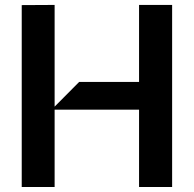

<svg xmlns="http://www.w3.org/2000/svg" viewBox="-20 -747 774 767"><path d="M198.2 0H66.8V-726.6L198.2 -727.3V-321L296.2 -419.7H535.5V-727.3H667.6V0H535.5V-308.9H198.2Z"/></svg>

Font: Riot Sans
Style: Bold
Weight: 600
Designer: Rasmus Andersson
Foundry: rsms
Version: Version 4.001